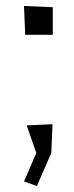

<svg xmlns="http://www.w3.org/2000/svg" viewBox="-20 -510 246 640"><path d="M156 -394H64L60 -490L156 -486ZM69 -92 155 -96 151 0 103 110 60 95 101 0Z"/></svg>

Font: Bahiana
Style: Regular
Weight: 400
Designer: Pablo Cosgaya & Dani Raskovsky
Foundry: Pablo Cosgaya & Dani Raskovsky
Version: Version 1.005